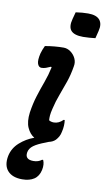

<svg xmlns="http://www.w3.org/2000/svg" viewBox="-108 -816 616 1115"><g transform="rotate(10 199.5 -258.5)"><path d="M245 -760Q263 -763 282.5 -764.5Q302 -766 318 -766Q367 -766 386.5 -742.5Q406 -719 395 -676L384 -632Q367 -630 348 -628.5Q329 -627 312 -627Q260 -627 240.5 -649Q221 -671 234 -719ZM103 -536Q131 -541 159 -543.5Q187 -546 212 -546Q234 -546 253.5 -532Q273 -518 283.5 -496Q294 -474 289 -449Q281 -399 266 -355.5Q251 -312 235.5 -271Q220 -230 210 -187Q203 -159 202 -143.5Q201 -128 202 -116Q207 -112 215 -110Q223 -108 231 -108Q260 -108 285 -133H291Q296 -101 287 -63Q284 -47 277.5 -35Q271 -23 261 -12Q246 3 222 8Q215 11 205 15Q159 32 136 49Q113 66 109 90Q102 133 153 133Q182 133 202 117H208Q219 141 212 175Q204 213 177 231Q150 249 107 249Q49 249 21 217.5Q-7 186 4 129Q14 82 51 49Q88 16 135 -1Q108 -17 92.5 -51.5Q77 -86 84 -141Q92 -195 106.5 -241Q121 -287 137 -330.5Q153 -374 163 -421L159 -424Q144 -417 131 -412.5Q118 -408 105 -408Q89 -408 82 -427.5Q75 -447 85 -489Q91 -511 103 -536Z"/></g></svg>

Font: Recursive Sn Csl St SmB
Style: Italic
Weight: 600
Italic angle: -15°
Version: Version 1.079;hotconv 1.0.112;makeotfexe 2.5.65598; ttfautoh